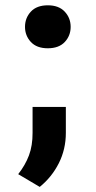

<svg xmlns="http://www.w3.org/2000/svg" viewBox="-20 -551 365 731"><path d="M49.3 112.1 131.3 160.6Q177.2 123.3 204 70.3Q230.7 17.3 230.7 -45.2V-143.8H104V-45.2Q104.2 3.4 90.3 40.5Q76.4 77.6 49.3 112.1ZM75.2 -448.7Q75.2 -415.3 97.5 -391.2Q119.9 -367.2 161.9 -367.2Q204.1 -367.2 226.6 -391.1Q249 -415 249 -448.7Q249 -482.7 226.4 -506.7Q203.9 -530.8 162.1 -530.8Q119.9 -530.8 97.5 -506.7Q75.2 -482.7 75.2 -448.7Z"/></svg>

Font: Roboto Flex
Style: Regular
Weight: 400
Designer: Berlow after Robertson
Foundry: Google
Version: Version 3.200;gftools[0.9.32]